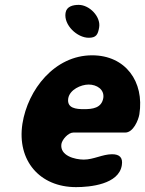

<svg xmlns="http://www.w3.org/2000/svg" viewBox="-20 -761 595 788"><path d="M72 -253C49 -102 143 7 292 7C349 7 468 -4 480 -83C485 -114 471 -128 440 -128C401 -128 364 -106 324 -106C287 -106 225 -122 232 -170C235 -188 260 -217 281 -217H494C527 -217 548 -268 552 -292C573 -426 495 -534 358 -534C204 -534 94 -393 72 -253ZM260 -357C266 -393 312 -414 344 -414C377 -414 409 -394 404 -359C397 -317 359 -313 325 -313C293 -313 254 -316 260 -357ZM249 -708C241 -658 297 -606 344 -606C375 -606 382 -619 387 -649C394 -693 347 -741 303 -741C280 -741 253 -735 249 -708Z"/></svg>

Font: Asimov Print
Style: Regular
Weight: 500
Designer: Google
Version: Version 2.000980: 2014